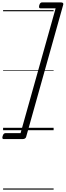

<svg xmlns="http://www.w3.org/2000/svg" viewBox="-26 -1095 553 1615"><path d="M-4 50Q0 36 6 30.5Q12 25 19 25H147L442 -1025H314Q306 -1025 303.5 -1030.5Q301 -1036 304 -1050Q308 -1064 314 -1069.5Q320 -1075 328 -1075H484Q511 -1075 506 -1056L194 56Q189 75 162 75H5Q-2 75 -5 69.5Q-8 64 -4 50ZM0 490H425V500H0ZM0 -20H425V0H0ZM0 -505H425V-500H0ZM0 -1010H425V-1000H0Z"/></svg>

Font: Playwrite AU QLD Guides
Style: Regular
Weight: 400
Designer: Veronika Burian, José Scaglione
Foundry: TypeTogether
Version: Version 1.003